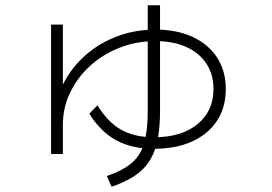

<svg xmlns="http://www.w3.org/2000/svg" viewBox="-20 -645 1040 733"><path d="M175 -57V-551H220V-247H193Q208 -309 242.5 -361Q277 -413 327.5 -451.5Q378 -490 440.5 -511Q503 -532 574 -532Q655 -532 715.5 -504Q776 -476 809 -425Q842 -374 842 -305Q842 -235 808.5 -184Q775 -133 713.5 -105Q652 -77 568 -77Q483 -77 423.5 -109.5Q364 -142 321 -211L352 -243Q391 -179 442 -150Q493 -121 568 -121Q673 -121 734 -171Q795 -221 795 -305Q795 -361 768 -402Q741 -443 691.5 -465.5Q642 -488 574 -488Q501 -488 437 -463Q373 -438 324.5 -394Q276 -350 248 -292Q220 -234 220 -169V-57ZM388 27Q449 6 483 -23Q517 -52 530.5 -99Q544 -146 544 -222V-625H591V-222Q591 -136 573.5 -80.5Q556 -25 516 9.5Q476 44 406 68Z"/></svg>

Font: M PLUS 1 Thin Light
Style: Regular
Weight: 300
Version: Version 1.001